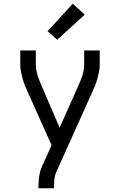

<svg xmlns="http://www.w3.org/2000/svg" viewBox="-20 -789 640 1024"><path d="M185 215V208Q185 180 189 152Q193 124 204 99L255 -15L127 -300Q119 -317 112 -335Q105 -353 100 -371.5Q95 -390 91.5 -408.5Q88 -427 88 -447V-520H171V-447Q171 -431 173.5 -416Q176 -401 180.5 -386.5Q185 -372 191 -357.5Q197 -343 203 -329L298 -108L397 -330Q410 -358 419.5 -387Q429 -416 429 -447V-520H512V-447Q512 -427 508.5 -408.5Q505 -390 500 -371.5Q495 -353 488 -335Q481 -317 473 -300L280 129Q272 147 270 167.5Q268 188 268 208V215ZM285 -577 234 -623 368 -769 432 -711Z"/></svg>

Font: Bmono
Style: Regular
Weight: 400
Monospace: yes
Designer: Belleve Invis
Foundry: Belleve Invis
Version: Version 11.2.2; ttfautohint (v1.8.2)